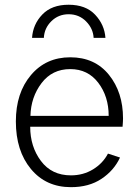

<svg xmlns="http://www.w3.org/2000/svg" viewBox="-20 -772 583 810"><path d="M115.2 -612.3Q119.1 -669.9 158.7 -710.9Q198.2 -752 269.5 -752Q341.8 -752 381.3 -710Q420.9 -668 424.8 -612.3H375Q373 -651.4 343.3 -681.6Q313.5 -711.9 269.5 -711.9Q226.6 -711.9 196.8 -682.6Q167 -653.3 165 -612.3ZM46.9 -259.8Q46.9 -379.9 110.4 -455.1Q173.8 -530.3 276.4 -530.3Q379.9 -530.3 439.5 -456.5Q499 -382.8 499 -272.5Q499 -260.7 497.1 -237.3H107.4Q107.4 -153.3 152.8 -92.8Q198.2 -32.2 279.3 -32.2Q331.1 -32.2 372.6 -57.6Q414.1 -83 435.5 -124L486.3 -107.4Q460.9 -52.7 408.2 -17.6Q355.5 17.6 279.3 17.6Q173.8 17.6 110.4 -59.1Q46.9 -135.7 46.9 -259.8ZM108.4 -283.2H438.5Q438.5 -365.2 394.5 -422.9Q350.6 -480.5 276.4 -480.5Q200.2 -480.5 155.3 -421.4Q110.4 -362.3 108.4 -283.2Z"/></svg>

Font: Gothic A1 Light
Style: Regular
Weight: 300
Version: Version 2.50